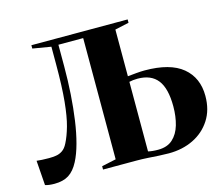

<svg xmlns="http://www.w3.org/2000/svg" viewBox="-105 -883 1198 1029"><g transform="rotate(-15 494.5 -368.0)"><path d="M77 6.5Q60.5 6.5 47.5 4.8Q34.5 3 25 0L15 -137.5Q30 -136 44.8 -135Q59.5 -134 83 -134Q103 -134 122.2 -136.8Q141.5 -139.5 158.2 -150.8Q175 -162 187.5 -187Q205.5 -222 219.8 -272.8Q234 -323.5 242 -404.5Q250 -485.5 250 -610.5V-707.5L148.5 -724.5V-743H682.5V-724.5L605 -707.5V-448.5Q627 -451 653.2 -453.2Q679.5 -455.5 699 -455.5Q840.5 -455.5 909.8 -398Q979 -340.5 979 -239.5Q979 -162 943.2 -106.8Q907.5 -51.5 847 -22Q786.5 7.5 710.5 7.5Q685 7.5 655.8 5.8Q626.5 4 595.5 2Q564.5 0 531.5 0H347V-18.5L426.5 -35.5V-708H289V-588Q289 -509 284 -434Q279 -359 269.5 -292Q260 -225 245.2 -170.5Q230.5 -116 210.5 -77.5Q187.5 -33 156.2 -13.2Q125 6.5 77 6.5ZM660 -26Q711 -26 741.2 -53.5Q771.5 -81 785 -127.2Q798.5 -173.5 798.5 -230Q798.5 -329.5 762.2 -376Q726 -422.5 651.5 -422.5Q638.5 -422.5 626.8 -421.2Q615 -420 605 -417.5V-31.5Q615 -29 628.8 -27.5Q642.5 -26 660 -26Z"/></g></svg>

Font: Merriweather 144pt ExtraBold
Style: Regular
Weight: 800
Version: Version 2.100